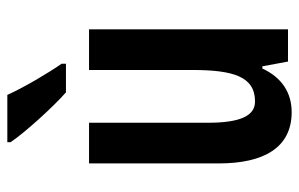

<svg xmlns="http://www.w3.org/2000/svg" viewBox="-166 -640 816 524"><g transform="rotate(-90 242.0 -378.0)"><path d="M245 -766H116V-757C142 -718 215 -638 252 -606H330V-618C306 -652 264 -723 245 -766ZM424 -543H313V-262C313 -149 295 -90 227 -90C187 -90 169 -132 169 -219V-543H58V-189C58 -66 101 10 198 10C252 10 293 -18 317 -70H323L336 0H424Z"/></g></svg>

Font: Noto Sans Myanmar UI ExtraCondensed SemiBold
Style: Regular
Weight: 600
Width: 2
Designer: Monotype Design Team
Foundry: Monotype Imaging Inc.
Version: Version 2.103